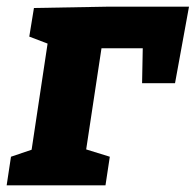

<svg xmlns="http://www.w3.org/2000/svg" viewBox="-34 -557 588 577"><path d="M68 -533 292 -537H534L492 -307H393L395 -412H271L225 -108L296 -86L283 0H-14L-1 -86L61 -107L109 -426L54 -447Z"/></svg>

Font: Bitter Pro ExtraBold
Style: Italic
Weight: 800
Italic angle: -9°
Designer: Sol Matas, and Bitter project Authors
Foundry: Sol Matas
Version: Version 1.010